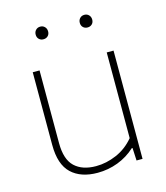

<svg xmlns="http://www.w3.org/2000/svg" viewBox="-112 -829 802 925"><g transform="rotate(-15 289.0 -367.0)"><path d="M83.5 -177.5V-540H117.5V-177.5Q117.5 -96 155.5 -60Q193.5 -24 262 -24Q313.5 -24 364.5 -46Q415.5 -68 452.5 -112.5V-540H486.5V0H456.5L453.5 -63H449.5Q411.5 -28 362.8 -9.5Q314 9 261 9Q177.5 9 130.5 -35.5Q83.5 -80 83.5 -177.5ZM144 -711Q144 -725 152.8 -734Q161.5 -743 175 -743Q188.5 -743 197.2 -734Q206 -725 206 -711Q206 -697 197.2 -688.5Q188.5 -680 175 -680Q161.5 -680 152.8 -688.5Q144 -697 144 -711ZM364 -711Q364 -725 372.8 -734Q381.5 -743 395 -743Q408.5 -743 417.2 -734Q426 -725 426 -711Q426 -697 417.2 -688.5Q408.5 -680 395 -680Q381.5 -680 372.8 -688.5Q364 -697 364 -711Z"/></g></svg>

Font: Encode Sans Semi Expanded Thin
Style: Regular
Weight: 250
Width: 6
Designer: Multiple Designers
Foundry: Impallari Type
Version: Version 2.000